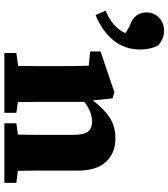

<svg xmlns="http://www.w3.org/2000/svg" viewBox="34 -806 772 880"><g transform="rotate(90 420.0 -366.0)"><path d="M121 -732Q143 -732 159 -724Q175 -716 188 -706Q207 -669 207 -622Q207 -551 164 -499Q121 -447 49 -418L29 -464Q67 -480 92.5 -502Q118 -524 132 -555L100 -574Q66 -585 51.5 -605Q37 -625 37 -651Q37 -686 61 -709Q85 -732 121 -732ZM223 0V-55L282 -63Q283 -100 283 -140Q283 -180 283 -213V-271Q283 -308 282.5 -332.5Q282 -357 281 -387L216 -393V-441L402 -504L431 -496L440 -405Q479 -457 519.5 -483Q560 -509 614 -509Q682 -509 722 -465.5Q762 -422 762 -336V-214Q762 -180 762 -139.5Q762 -99 763 -62L818 -55V0H545V-55L597 -62Q598 -99 598 -139.5Q598 -180 598 -214V-317Q598 -364 583.5 -383Q569 -402 537 -402Q494 -402 447 -367V-213Q447 -180 447 -139.5Q447 -99 448 -62L497 -55V0Z"/></g></svg>

Font: Source Serif 4 SmText
Style: Bold
Weight: 700
Designer: Frank Grießhammer
Foundry: Adobe
Version: Version 4.005;hotconv 1.1.0;makeotfexe 2.6.0